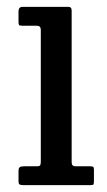

<svg xmlns="http://www.w3.org/2000/svg" viewBox="-20 -540 312 560"><path d="M87 -465H44.5Q37 -465 35.5 -467.2Q34 -469.5 34 -477V-507Q34 -520 46 -520H179.5Q189 -520 189 -509.5V-67Q189 -55 199.5 -55H242Q249 -55 251.5 -53.5Q254 -52 254 -45V-12Q254 -5 252.8 -2.5Q251.5 0 244.5 0H49.5Q40.5 0 37.2 -2Q34 -4 34 -12V-40Q34 -50 37.8 -52.5Q41.5 -55 50.5 -55H87.5Q95.5 -55 97.2 -58Q99 -61 99 -69V-453Q99 -465 87 -465Z"/></svg>

Font: Besley* Narrow
Style: Regular
Weight: 400
Width: 4
Designer: Owen Earl
Foundry: indestructible type*
Version: Version 3.000; ttfautohint (v1.8.3)